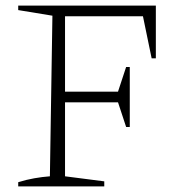

<svg xmlns="http://www.w3.org/2000/svg" viewBox="-20 -665 635 685"><path d="M536 -645V-457H521L490 -607H212V-338H401L430 -426H443V-212H430L401 -300H212V-36L352 -18V0H45V-15Q74 -24 102.5 -29Q131 -34 158 -36L167 -609L45 -629V-645Z"/></svg>

Font: Piazzolla SC ExtraLight
Style: Regular
Weight: 200
Designer: Juan Pablo del Peral
Foundry: Huerta Tipografica
Version: Version 1.330